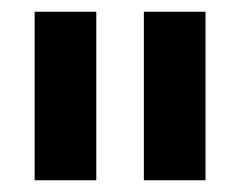

<svg xmlns="http://www.w3.org/2000/svg" viewBox="-20 -783 409 327"><path d="M144 -476H39V-763H144ZM330 -476H225V-763H330Z"/></svg>

Font: Open Sauce Two ExtraBold
Style: Regular
Weight: 800
Designer: Alfredo Marco Pradil
Foundry: Creative Sauce Fz LLC
Version: Version 1.477